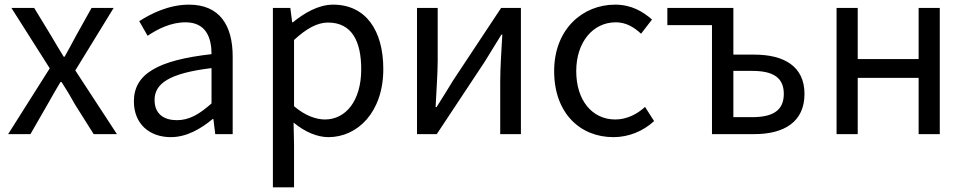

<svg xmlns="http://www.w3.org/2000/svg" viewBox="-20 -577 4155 826"><path d="M111 0 184 -127C203 -160 221 -193 240 -224H245C265 -193 285 -160 303 -127L383 0H483L304 -274L469 -543H374L307 -423C291 -393 275 -363 258 -333H254C236 -363 217 -393 200 -423L127 -543H29L194 -283L15 0Z M715 13C782 13 843 -22 895 -65H898L906 0H981V-334C981 -468 925 -557 793 -557C706 -557 629 -518 579 -486L615 -423C658 -452 715 -481 778 -481C867 -481 890 -414 890 -344C659 -318 556 -259 556 -141C556 -43 624 13 715 13ZM741 -60C687 -60 645 -85 645 -147C645 -217 707 -262 890 -284V-132C837 -85 794 -60 741 -60Z M1154 -543V229H1245V45L1243 -50C1244 -49 1244 -49 1245 -48C1293 -9 1345 13 1393 13C1518 13 1629 -94 1629 -280C1629 -447 1553 -557 1413 -557C1350 -557 1289 -521 1240 -481H1237L1229 -543ZM1245 -120V-405C1298 -454 1345 -480 1391 -480C1494 -480 1534 -399 1534 -279C1534 -144 1468 -63 1378 -63C1342 -63 1294 -78 1245 -120Z M1774 0H1859L2065 -311C2085 -344 2116 -394 2137 -428H2141C2137 -357 2132 -284 2132 -227V0H2221V-543H2136L1930 -232C1910 -199 1879 -149 1858 -116H1854C1857 -186 1863 -259 1863 -316V-543H1774Z M2619 13C2684 13 2746 -12 2794 -56L2755 -117C2721 -86 2677 -63 2627 -63C2527 -63 2459 -146 2459 -271C2459 -396 2531 -481 2629 -481C2673 -481 2706 -461 2738 -432L2785 -493C2746 -527 2697 -557 2626 -557C2487 -557 2364 -452 2364 -271C2364 -91 2475 13 2619 13Z M2851 -543V-469H3043V0H3225C3354 0 3441 -53 3441 -173C3441 -291 3354 -342 3225 -342H3135V-543ZM3216 -272C3308 -272 3352 -242 3352 -173C3352 -104 3308 -73 3216 -73H3135V-272Z M3579 -543V0H3670V-242H3932V0H4023V-543H3932V-323H3670V-543Z"/></svg>

Font: Noto Sans KR Regular
Style: Regular
Weight: 400
Designer: Ryoko NISHIZUKA  (kana & ideographs); Paul D. Hunt (Latin, Greek & Cyrillic); Wenlong ZHANG  (bopomofo); Sandoll Communi
Foundry: Adobe Systems Incorporated
Version: Version 1.004;PS 1.004;hotconv 1.0.82;makeotf.lib2.5.63406